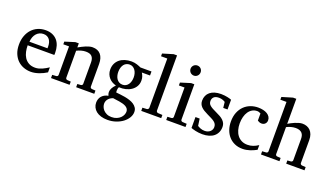

<svg xmlns="http://www.w3.org/2000/svg" viewBox="-82 -1353 3783 2197"><g transform="rotate(20 1810.0 -254.0)"><path d="M456.1 -49.8Q435.1 -36.6 412.4 -25.4Q389.6 -14.2 365.5 -5.9Q341.3 2.4 316.4 7.3Q291.5 12.2 266.1 12.2Q220.7 12.2 178.7 -3.2Q136.7 -18.6 104.7 -49.3Q72.8 -80.1 53.5 -126.7Q34.2 -173.3 34.2 -235.8Q34.2 -294.4 51.8 -342Q69.3 -389.6 100.6 -423.6Q131.8 -457.5 174.8 -475.8Q217.8 -494.1 269 -494.1Q315.4 -494.1 350.6 -478.8Q385.7 -463.4 409.2 -436.3Q432.6 -409.2 444.3 -371.3Q456.1 -333.5 456.1 -289.1V-275.9Q456.1 -268.1 455.1 -261.2H130.9Q130.9 -223.1 138.9 -185.1Q147 -147 166 -116.7Q185.1 -86.4 217.3 -67.6Q249.5 -48.8 297.9 -48.8Q319.3 -48.8 340.3 -54.4Q361.3 -60.1 381.6 -68.8Q401.9 -77.6 420.4 -88.6Q439 -99.6 456.1 -110.8ZM356 -328.1Q356 -353 350.1 -374.3Q344.2 -395.5 332.3 -411.1Q320.3 -426.8 302 -435.8Q283.7 -444.8 258.8 -444.8Q233.9 -444.8 212.4 -435.3Q190.9 -425.8 174.6 -407.7Q158.2 -389.6 148.2 -364Q138.2 -338.4 136.2 -306.2H356Z M816.4 0V-39.1L858.4 -42Q867.2 -43 873.3 -48.8Q879.4 -54.7 879.4 -64V-324.2Q879.4 -371.6 857.4 -396.2Q835.4 -420.9 783.2 -420.9Q754.4 -420.9 726.6 -412.8Q698.7 -404.8 673.3 -392.1V-64Q673.3 -54.7 679.2 -48.8Q685.1 -43 694.3 -42L736.3 -39.1V0H510.3V-39.1L559.1 -42Q568.4 -43 574.2 -48.8Q580.1 -54.7 580.1 -64V-411.1H510.3V-443.8L632.3 -481.9H673.3V-432.1Q694.3 -443.8 716.1 -455.1Q737.8 -466.3 759.3 -475.1Q780.8 -483.9 800.8 -489Q820.8 -494.1 838.4 -494.1Q903.8 -494.1 938 -453.6Q972.2 -413.1 972.2 -339.8V-64Q972.2 -54.7 978.3 -48.8Q984.4 -43 993.2 -42L1037.1 -39.1V0Z M1453.1 66.9Q1453.1 46.4 1442.9 32Q1432.6 17.6 1415.8 8.3Q1398.9 -1 1377.7 -6.6Q1356.4 -12.2 1334.7 -15.9Q1313 -19.5 1292.5 -21.7Q1272 -23.9 1257.3 -26.9Q1235.4 -19 1220.7 -8.1Q1206.1 2.9 1197.3 15.6Q1188.5 28.3 1184.8 41.5Q1181.2 54.7 1181.2 66.9Q1181.2 85 1189 105.5Q1196.8 126 1212.9 143.1Q1229 160.2 1253.7 171.6Q1278.3 183.1 1312 183.1Q1347.7 183.1 1374.3 171.6Q1400.9 160.2 1418.5 143.1Q1436 126 1444.6 105.5Q1453.1 85 1453.1 66.9ZM1397 -331.1Q1397 -354.5 1390.9 -376.7Q1384.8 -398.9 1373 -415.8Q1361.3 -432.6 1344 -442.9Q1326.7 -453.1 1304.2 -453.1Q1283.2 -453.1 1265.6 -444.8Q1248 -436.5 1235.6 -420.7Q1223.1 -404.8 1216.1 -381.8Q1209 -358.9 1209 -330.1Q1209 -305.2 1215.1 -283Q1221.2 -260.7 1233.2 -244.1Q1245.1 -227.5 1262.9 -217.8Q1280.8 -208 1304.2 -208Q1326.7 -208 1344 -217.8Q1361.3 -227.5 1373 -244.1Q1384.8 -260.7 1390.9 -283.2Q1397 -305.7 1397 -331.1ZM1465.3 -415Q1476.6 -397 1484.4 -375.7Q1492.2 -354.5 1492.2 -325.2Q1492.2 -285.6 1474.1 -254.9Q1456.1 -224.1 1426 -203.6Q1396 -183.1 1357.2 -173.6Q1318.4 -164.1 1276.4 -167Q1270.5 -157.2 1268.3 -146Q1266.1 -134.8 1265.9 -125Q1265.6 -115.2 1266.6 -108.2Q1267.6 -101.1 1268.1 -100.1Q1290.5 -97.7 1319.3 -94.7Q1348.1 -91.8 1378.2 -86.2Q1408.2 -80.6 1437.3 -71.3Q1466.3 -62 1488.8 -47.1Q1511.2 -32.2 1525.1 -11Q1539.1 10.3 1539.1 40Q1539.1 75.7 1518.8 109.6Q1498.5 143.6 1463.4 170.2Q1428.2 196.8 1380.9 212.9Q1333.5 229 1279.3 229Q1234.4 229 1199.5 218.3Q1164.6 207.5 1140.6 188.5Q1116.7 169.4 1104 143.3Q1091.3 117.2 1091.3 86.9Q1091.3 64.9 1097.7 45.2Q1104 25.4 1117.2 9.5Q1130.4 -6.3 1150.1 -17.8Q1169.9 -29.3 1197.3 -34.2Q1194.3 -42 1192.4 -47.1Q1190.4 -52.2 1189.2 -56.9Q1188 -61.5 1187.5 -66.7Q1187 -71.8 1187 -80.1Q1187 -99.6 1199 -123.3Q1210.9 -147 1237.3 -173.8Q1212.4 -179.7 1189.9 -192.4Q1167.5 -205.1 1150.4 -224.4Q1133.3 -243.7 1123.3 -268.8Q1113.3 -293.9 1113.3 -324.2Q1113.3 -363.8 1127.9 -395.3Q1142.6 -426.8 1168.9 -448.7Q1195.3 -470.7 1232.2 -482.4Q1269 -494.1 1314 -494.1Q1331.5 -494.1 1348.4 -491.2Q1365.2 -488.3 1380.1 -483.6Q1395 -479 1407.7 -473.6Q1420.4 -468.3 1430.2 -463.9H1564.9V-415Z M1608.9 0V-39.1L1662.1 -42Q1668.9 -42 1676.5 -49.1Q1684.1 -56.2 1684.1 -63V-665H1607.9V-698.2L1735.8 -736.8H1776.9V-63Q1776.9 -56.2 1783.9 -49.1Q1791 -42 1797.9 -42L1852.1 -39.1V0Z M1913.1 0V-39.1L1961.9 -42Q1971.2 -43 1977.1 -48.8Q1982.9 -54.7 1982.9 -64V-420.9H1914.1V-456.1L2036.1 -494.1H2075.7V-64Q2075.7 -54.7 2081.8 -48.8Q2087.9 -43 2096.7 -42L2147.9 -39.1V0ZM2096.7 -647Q2096.7 -634.3 2092 -622.8Q2087.4 -611.3 2079.1 -603Q2070.8 -594.7 2059.8 -589.8Q2048.8 -585 2036.1 -585Q2023.4 -585 2012 -589.8Q2000.5 -594.7 1992.2 -603Q1983.9 -611.3 1979 -622.8Q1974.1 -634.3 1974.1 -647Q1974.1 -659.7 1979 -670.9Q1983.9 -682.1 1992.2 -690.4Q2000.5 -698.7 2012 -703.4Q2023.4 -708 2036.1 -708Q2048.8 -708 2059.8 -703.4Q2070.8 -698.7 2079.1 -690.4Q2087.4 -682.1 2092 -670.9Q2096.7 -659.7 2096.7 -647Z M2545.9 -145Q2545.9 -108.4 2532.7 -79.1Q2519.5 -49.8 2495.1 -29.5Q2470.7 -9.3 2435.1 1.5Q2399.4 12.2 2355 12.2Q2332 12.2 2310.3 9.5Q2288.6 6.8 2270.3 2.7Q2252 -1.5 2237.8 -5.9Q2223.6 -10.3 2216.3 -13.2V-146H2267.1L2279.3 -61Q2294.4 -51.3 2316.7 -42.2Q2338.9 -33.2 2368.2 -33.2Q2389.6 -33.2 2406.2 -39.8Q2422.9 -46.4 2434.3 -57.1Q2445.8 -67.9 2451.9 -81.8Q2458 -95.7 2458 -110.8Q2458 -131.8 2449.7 -146.7Q2441.4 -161.6 2425.8 -173.6Q2410.2 -185.5 2387.5 -196.8Q2364.7 -208 2335.9 -222.2Q2308.6 -235.4 2287.6 -248.3Q2266.6 -261.2 2252.2 -276.1Q2237.8 -291 2230.5 -308.8Q2223.1 -326.7 2223.1 -349.1Q2223.1 -382.3 2235.1 -409.2Q2247.1 -436 2270 -454.8Q2293 -473.6 2326.4 -483.9Q2359.9 -494.1 2403.3 -494.1Q2425.3 -494.1 2445.3 -491.7Q2465.3 -489.3 2481.9 -485.8Q2498.5 -482.4 2511.2 -478.5Q2523.9 -474.6 2531.2 -471.2V-353H2479L2471.2 -422.9Q2460.4 -431.2 2439.5 -438.5Q2418.5 -445.8 2395 -445.8Q2353.5 -445.8 2333.7 -427Q2314 -408.2 2314 -378.9Q2314 -361.8 2319.6 -349.1Q2325.2 -336.4 2338.1 -325.2Q2351.1 -314 2372.3 -302.2Q2393.6 -290.5 2425.3 -275.9Q2451.7 -264.2 2473.6 -251.5Q2495.6 -238.8 2511.7 -223.1Q2527.8 -207.5 2536.9 -188.5Q2545.9 -169.4 2545.9 -145Z M3012.2 -37.1Q2995.1 -28.3 2976.3 -19.3Q2957.5 -10.3 2936.3 -3.4Q2915 3.4 2891.8 7.8Q2868.7 12.2 2843.3 12.2Q2790.5 12.2 2748.3 -6.6Q2706.1 -25.4 2676.3 -58.8Q2646.5 -92.3 2630.4 -138.2Q2614.3 -184.1 2614.3 -237.8Q2614.3 -300.8 2633.8 -348.6Q2653.3 -396.5 2686.5 -429Q2719.7 -461.4 2763.4 -477.8Q2807.1 -494.1 2855 -494.1Q2887.7 -494.1 2916.3 -487.5Q2944.8 -481 2965.6 -468.3Q2986.3 -455.6 2998.3 -437Q3010.3 -418.5 3010.3 -394Q3010.3 -379.4 3005.1 -368.4Q3000 -357.4 2991.7 -349.9Q2983.4 -342.3 2972.9 -338.6Q2962.4 -335 2951.2 -335Q2934.6 -335 2922.4 -340.6Q2910.2 -346.2 2900.9 -352.1V-439Q2890.6 -444.8 2879.6 -448.5Q2868.7 -452.1 2858.9 -452.1Q2825.7 -452.1 2799.1 -437Q2772.5 -421.9 2754.2 -395Q2735.8 -368.2 2726.1 -331.3Q2716.3 -294.4 2716.3 -251Q2716.3 -209.5 2726.8 -172.9Q2737.3 -136.2 2758.1 -109.1Q2778.8 -82 2809.8 -66.4Q2840.8 -50.8 2881.8 -50.8Q2917 -50.8 2948.5 -61.8Q2980 -72.8 3012.2 -94.2Z M3374 0V-39.1L3415 -42Q3423.8 -43 3430.4 -48.8Q3437 -54.7 3437 -64V-321.8Q3437 -343.3 3432.4 -361.3Q3427.7 -379.4 3416.3 -392.6Q3404.8 -405.8 3385.7 -413.3Q3366.7 -420.9 3337.9 -420.9Q3324.7 -420.9 3310.1 -418.7Q3295.4 -416.5 3281 -412.6Q3266.6 -408.7 3253.2 -403.3Q3239.7 -397.9 3229 -392.1V-64Q3229 -54.7 3234.4 -48.8Q3239.7 -43 3249 -42L3292 -39.1V0H3066.9V-39.1L3114.7 -42Q3124 -43 3129.9 -48.8Q3135.7 -54.7 3135.7 -64V-665H3061V-698.2L3189 -736.8H3229V-432.1Q3242.7 -440.4 3262.7 -451.2Q3282.7 -461.9 3305.4 -471.4Q3328.1 -481 3351.3 -487.5Q3374.5 -494.1 3394 -494.1Q3422.9 -494.1 3447.5 -484.9Q3472.2 -475.6 3490.5 -457Q3508.8 -438.5 3519.3 -409.9Q3529.8 -381.3 3529.8 -342.8V-64Q3529.8 -54.7 3536.4 -48.8Q3543 -43 3551.8 -42L3596.7 -39.1V0Z"/></g></svg>

Font: Charis SIL APac
Style: Regular
Weight: 400
Foundry: SIL International
Version: Version 5.000